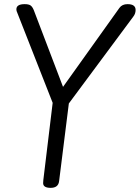

<svg xmlns="http://www.w3.org/2000/svg" viewBox="-20 -892 674 926"><path d="M60 -839 59 -847Q59 -872 99 -872Q118 -872 127 -866Q136 -860 143 -843L284 -473L556 -854Q569 -872 595 -872Q634 -872 634 -844Q634 -826 623 -812L312 -393L265 -18Q261 14 224.5 14Q188 14 188 -9Q188 -16 189 -24L234 -396Z"/></svg>

Font: Kite One
Style: Regular
Weight: 400
Designer: Eduardo Rodriguez Tunni
Foundry: Eduardo Rodriguez Tunni
Version: Version 1.001